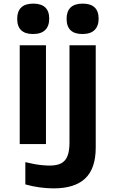

<svg xmlns="http://www.w3.org/2000/svg" viewBox="-20 -796 640 1061"><path d="M276 245Q240 245 199 239.5Q158 234 120 223V100Q144 106 168.5 110.5Q193 115 215.5 117Q238 119 254 119Q294 119 318 106.5Q342 94 353 66Q364 38 364 -9V-546H509V19Q509 135 451 190Q393 245 276 245ZM89 0V-546H234V0ZM162 -608Q119 -608 97 -629Q75 -650 75 -692Q75 -733 97 -754.5Q119 -776 164 -776Q208 -776 230 -755Q252 -734 252 -693Q252 -652 229.5 -630Q207 -608 162 -608ZM435 -608Q392 -608 370 -629Q348 -650 348 -692Q348 -733 370 -754.5Q392 -776 437 -776Q481 -776 503 -755Q525 -734 525 -693Q525 -652 502.5 -630Q480 -608 435 -608Z"/></svg>

Font: Noto Sans Mono
Style: Bold
Weight: 700
Designer: Monotype Design Team
Foundry: Monotype Imaging Inc.
Version: Version 2.014